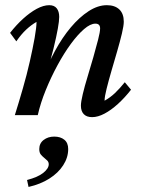

<svg xmlns="http://www.w3.org/2000/svg" viewBox="-20 -451 563 752"><path d="M340.8 7.8Q319.3 7.8 308.1 -3.9Q296.9 -15.6 296.9 -37.1Q296.9 -51.8 304.2 -82.5Q311.5 -113.3 323.2 -151.4Q335 -189.5 345.7 -227.5Q356.4 -265.6 364.3 -295.9Q372.1 -326.2 372.1 -339.8Q372.1 -358.4 353.5 -358.4Q334 -358.4 309.1 -336.9Q284.2 -315.4 257.3 -278.8Q230.5 -242.2 205.1 -195.3Q179.7 -148.4 159.2 -98.1Q138.7 -47.9 127.9 0H38.1Q53.7 -49.8 69.3 -104Q85 -158.2 96.7 -210Q108.4 -261.7 115.7 -302.7Q123 -343.8 123 -365.2Q102.5 -353.5 83 -335.4Q63.5 -317.4 43.9 -289.1L19.5 -322.3Q43.9 -353.5 70.8 -377.9Q97.7 -402.3 124 -416.5Q150.4 -430.7 172.9 -430.7Q192.4 -430.7 202.1 -418.5Q211.9 -406.2 211.9 -384.8Q211.9 -369.1 206.5 -338.9Q201.2 -308.6 189.5 -260.7Q177.7 -212.9 157.2 -142.6H147.5Q167 -199.2 195.3 -251.5Q223.6 -303.7 257.3 -343.8Q291 -383.8 327.1 -407.2Q363.3 -430.7 398.4 -430.7Q429.7 -430.7 447.3 -414.1Q464.8 -397.5 464.8 -366.2Q464.8 -350.6 457.5 -319.8Q450.2 -289.1 439 -250.5Q427.7 -211.9 416.5 -173.3Q405.3 -134.8 397.5 -103.5Q389.6 -72.3 389.6 -56.6Q411.1 -68.4 430.2 -86.4Q449.2 -104.5 468.8 -128.9L493.2 -99.6Q468.8 -68.4 441.9 -43.9Q415 -19.5 389.2 -5.9Q363.3 7.8 340.8 7.8ZM91.8 281.2 85.9 253.9Q127.9 243.2 149.4 226.1Q170.9 209 170.9 192.4Q170.9 183.6 165 177.7Q159.2 171.9 152.3 166.5Q145.5 161.1 139.6 153.8Q133.8 146.5 133.8 132.8Q133.8 110.4 150.9 97.2Q168 84 192.4 84Q216.8 84 231.9 96.2Q247.1 108.4 247.1 132.8Q247.1 166 227.5 196.3Q208 226.6 173.3 248.5Q138.7 270.5 91.8 281.2Z"/></svg>

Font: Crimson Pro Medium
Style: Italic
Weight: 500
Italic angle: -12°
Designer: Jacques Le Bailly
Foundry: Baron von Fonthausen
Version: Version 1.003